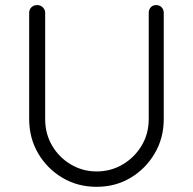

<svg xmlns="http://www.w3.org/2000/svg" viewBox="-20 -720 752 749"><path d="M589.2 -700.2Q602.5 -700.2 610.6 -691.4Q618.8 -682.5 618.8 -670V-255.5Q618.8 -181.5 583.6 -121.6Q548.5 -61.8 489.5 -26.5Q430.5 8.8 356.8 8.8Q283 8.8 223.5 -26.5Q164 -61.8 128.9 -121.6Q93.8 -181.5 93.8 -255.5V-670Q93.8 -682.5 102.4 -691.4Q111 -700.2 125.5 -700.2Q138 -700.2 147.1 -691.4Q156.2 -682.5 156.2 -670V-255.5Q156.2 -198 183.4 -151.8Q210.5 -105.5 256.5 -78.4Q302.5 -51.2 356.8 -51.2Q412.5 -51.2 458.5 -78.4Q504.5 -105.5 532.4 -151.8Q560.2 -198 560.2 -255.5V-670Q560.2 -682.5 568.1 -691.4Q576 -700.2 589.2 -700.2Z"/></svg>

Font: Quicksand Variable Light
Style: Regular
Weight: 300
Designer: Andrew Paglinawan
Foundry: Andrew Paglinawan
Version: Version 3.004